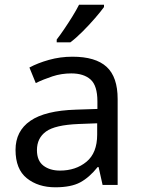

<svg xmlns="http://www.w3.org/2000/svg" viewBox="-20 -786 601 816"><path d="M288 -545Q386 -545 433 -502Q480 -459 480 -365V0H416L399 -76H395Q360 -32 321 -11Q282 10 215 10Q142 10 94 -28.5Q46 -67 46 -149Q46 -229 109 -272.5Q172 -316 303 -320L394 -323V-355Q394 -422 365 -448Q336 -474 283 -474Q241 -474 203 -461.5Q165 -449 132 -433L105 -499Q140 -518 188 -531.5Q236 -545 288 -545ZM393 -262 314 -259Q214 -255 175.5 -227Q137 -199 137 -148Q137 -103 164.5 -82Q192 -61 235 -61Q302 -61 347.5 -98.5Q393 -136 393 -214ZM422 -766V-756Q409 -738 384.5 -709.5Q360 -681 331.5 -652.5Q303 -624 279 -606H221V-618Q235 -636 253 -662.5Q271 -689 288 -716.5Q305 -744 316 -766Z"/></svg>

Font: Apis
Style: Regular
Weight: 400
Designer: Monotype Design Team
Foundry: Monotype Imaging Inc.
Version: Version 2.000; build 0001